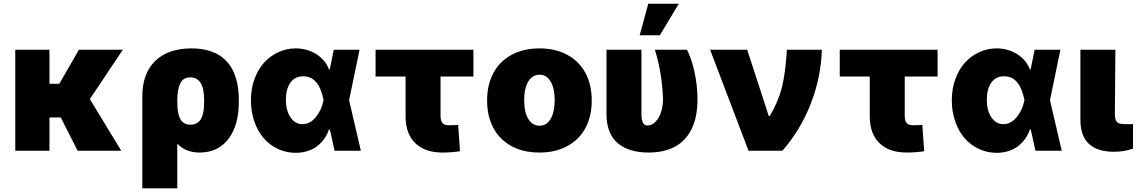

<svg xmlns="http://www.w3.org/2000/svg" viewBox="-20 -814 6145 1037"><path d="M247.2 -545.5V-361.5H300.4L406.2 -545.5H643.5L465.2 -278.8L634.9 0H399.1L308.2 -179.7H247.2V0H62.5V-545.5Z M748.6 203.1V-294Q748.6 -416.5 818.2 -484.6Q887.8 -552.6 1014.2 -552.6Q1056.5 -552.6 1092 -544.4Q1127.5 -536.2 1153.4 -522Q1179.3 -507.8 1199.6 -487.2Q1219.8 -466.6 1233 -443Q1246.1 -419.4 1254.4 -391.2Q1262.8 -362.9 1266.3 -334.9Q1269.9 -306.8 1269.9 -275.6V-265.6Q1270.2 -138.1 1214.1 -64.1Q1158 9.9 1058.2 9.9Q982.6 9.9 937.5 -38V203.1ZM937.5 -269.9Q937.5 -247.5 938.7 -231Q940 -214.5 944.4 -196.4Q948.9 -178.3 956.1 -166.9Q963.4 -155.5 976.7 -148.1Q990.1 -140.6 1008.5 -140.6Q1027.7 -140.6 1041.9 -148.6Q1056.1 -156.6 1063.7 -168.3Q1071.4 -180 1075.8 -198Q1080.3 -215.9 1081.3 -231.2Q1082.4 -246.4 1082.4 -265.6V-275.6Q1082.4 -396.3 1007.1 -396.3Q969.8 -396.3 953.7 -363.6Q937.5 -331 937.5 -269.9Z M1576.7 11.4Q1525.6 11.4 1480.8 -9.8Q1436.1 -30.9 1404.1 -67.8Q1372.2 -104.8 1353.7 -157.8Q1335.2 -210.9 1335.2 -272.7Q1335.2 -334.2 1354.4 -386.9Q1373.6 -439.6 1406.2 -475.7Q1438.9 -511.7 1483.1 -532.1Q1527.3 -552.6 1576.7 -552.6Q1638.1 -552.6 1687.3 -522.2Q1736.5 -491.8 1757.1 -438.9H1761L1782.7 -545.5H1921.9L1865.4 -272.7L1929 0H1786.9L1761.7 -115.1H1757.1Q1747.9 -88.1 1732.2 -65.7Q1716.6 -43.3 1694.6 -25.7Q1672.6 -8.2 1642.4 1.6Q1612.2 11.4 1576.7 11.4ZM1727.6 -272.7 1727.3 -274.1Q1702.8 -402 1617.9 -402Q1572.4 -402 1548.3 -367.4Q1524.1 -332.7 1524.1 -275.6Q1524.1 -217.3 1549 -180.4Q1573.9 -143.5 1613.6 -143.5Q1654.1 -143.5 1685.4 -180.9Q1716.6 -218.4 1727.3 -271.3Z M2536.9 -545.5V-400.6H2359.4V-187.5Q2359.4 -163.4 2369.1 -150.6Q2378.9 -137.8 2402 -137.8Q2434.7 -137.8 2454.5 -139.2L2464.5 2.8Q2417.3 9.9 2369.3 9.9Q2275.6 9.9 2223 -40.7Q2170.5 -91.3 2170.5 -186.1V-400.6H2008.5V-545.5Z M3045.1 -25.4Q2980.8 9.9 2893.5 9.9Q2806.1 9.9 2741.8 -25.4Q2677.6 -60.7 2644.2 -124.1Q2610.8 -187.5 2610.8 -271.3Q2610.8 -355.1 2644.2 -418.5Q2677.6 -481.9 2741.8 -517.2Q2806.1 -552.6 2893.5 -552.6Q2980.8 -552.6 3045.1 -517.2Q3109.4 -481.9 3142.8 -418.5Q3176.1 -355.1 3176.1 -271.3Q3176.1 -187.5 3142.8 -124.1Q3109.4 -60.7 3045.1 -25.4ZM2894.9 -134.9Q2932.2 -134.9 2954 -171.9Q2975.9 -208.8 2975.9 -272.7Q2975.9 -336.6 2954 -373.6Q2932.2 -410.5 2894.9 -410.5Q2855.5 -410.5 2833.3 -373.8Q2811.1 -337 2811.1 -272.7Q2811.1 -208.5 2833.3 -171.7Q2855.5 -134.9 2894.9 -134.9Z M3255.7 -545.5H3444.6V-196Q3444.2 -136.4 3477.3 -136.4Q3503.2 -136.4 3522.9 -158.9Q3542.6 -181.5 3551.7 -212.7Q3560.7 -244 3561.1 -277Q3556.1 -420.1 3517 -545.5H3690.3Q3714.8 -497.9 3730.8 -426.5Q3746.8 -355.1 3747.2 -277Q3747.2 -225.5 3737.7 -182.2Q3728.3 -138.8 3707.9 -103Q3687.5 -67.1 3656.8 -42.3Q3626.1 -17.4 3582 -3.7Q3538 9.9 3483 9.9Q3430.4 9.9 3389 -2.5Q3347.7 -14.9 3317.5 -39.8Q3287.3 -64.6 3271.5 -104.6Q3255.7 -144.5 3255.7 -197.4ZM3434.7 -623.6 3481.5 -794H3646.3L3544 -623.6Z M4022.7 0 3815.3 -545.5H4015.6L4132.1 -187.5H4137.8Q4183.9 -265.6 4203.1 -341.8Q4222.3 -418 4230.1 -545.5H4419Q4414.1 -395.2 4359 -253.9Q4304 -112.6 4206 0Z M5044 -545.5V-400.6H4866.5V-187.5Q4866.5 -163.4 4876.2 -150.6Q4886 -137.8 4909.1 -137.8Q4941.8 -137.8 4961.6 -139.2L4971.6 2.8Q4924.4 9.9 4876.4 9.9Q4782.7 9.9 4730.1 -40.7Q4677.6 -91.3 4677.6 -186.1V-400.6H4515.6V-545.5Z M5362.2 11.4Q5311.1 11.4 5266.3 -9.8Q5221.6 -30.9 5189.6 -67.8Q5157.7 -104.8 5139.2 -157.8Q5120.7 -210.9 5120.7 -272.7Q5120.7 -334.2 5139.9 -386.9Q5159.1 -439.6 5191.8 -475.7Q5224.4 -511.7 5268.6 -532.1Q5312.9 -552.6 5362.2 -552.6Q5423.7 -552.6 5472.8 -522.2Q5522 -491.8 5542.6 -438.9H5546.5L5568.2 -545.5H5707.4L5650.9 -272.7L5714.5 0H5572.4L5547.2 -115.1H5542.6Q5533.4 -88.1 5517.8 -65.7Q5502.1 -43.3 5480.1 -25.7Q5458.1 -8.2 5427.9 1.6Q5397.7 11.4 5362.2 11.4ZM5513.1 -272.7 5512.8 -274.1Q5488.3 -402 5403.4 -402Q5358 -402 5333.8 -367.4Q5309.7 -332.7 5309.7 -275.6Q5309.7 -217.3 5334.5 -180.4Q5359.4 -143.5 5399.1 -143.5Q5439.6 -143.5 5470.9 -180.9Q5502.1 -218.4 5512.8 -271.3Z M5815.3 -545.5H6004.3L6001.4 -194.6Q6002.1 -165.5 6013.3 -154.5Q6024.5 -143.5 6055.4 -143.5H6099.4V-11.4Q6051.5 5.7 5997.2 5.7Q5816.4 5.7 5815.3 -164.8Z"/></svg>

Font: Karasuma Gothic
Style: Black
Weight: 900
Designer: Rasmus Andersson / Ryoko Nishizuka
Foundry: Genbu
Version: Version 1.00